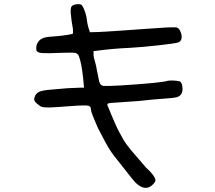

<svg xmlns="http://www.w3.org/2000/svg" viewBox="-20 -763 1040 927"><path d="M335.9 -739.3Q341.8 -742.2 354 -742.7Q366.2 -743.2 371.1 -741.2Q377.9 -738.3 387.7 -713.4Q397.5 -688.5 399.4 -666Q401.4 -649.4 407.2 -628.9L414.1 -607.4L454.1 -608.4Q531.2 -612.3 689.5 -624Q802.7 -632.8 828.1 -630.9Q841.8 -629.9 848.6 -616.2Q858.4 -596.7 856.9 -580.6Q855.5 -564.5 841.8 -558.6Q830.1 -553.7 747.6 -544.4Q665 -535.2 609.4 -532.2Q521.5 -528.3 444.3 -517.6L431.6 -516.6V-502Q431.6 -486.3 438.5 -465.8Q444.3 -447.3 448.2 -421.9Q453.1 -395.5 459 -369.1Q464.8 -349.6 479.5 -348.1Q494.1 -346.7 565.4 -350.6Q762.7 -363.3 790 -373Q797.9 -375 819.3 -374Q840.8 -373 847.7 -370.1Q860.4 -364.3 861.3 -334Q861.3 -316.4 853.5 -306.6Q846.7 -297.9 834 -293.9Q821.3 -290 789.1 -288.1Q718.8 -283.2 649.4 -275.4Q594.7 -271.5 553.7 -268.6Q504.9 -266.6 501 -262.7Q497.1 -258.8 498.5 -254.9Q500 -251 504.9 -240.2Q517.6 -208 535.2 -168Q553.7 -126 579.1 -83Q587.9 -68.4 614.3 -36.1Q657.2 14.6 668 26.4Q676.8 36.1 685.5 46.9Q701.2 59.6 715.8 78.1Q730.5 96.7 730.5 108.4Q730.5 114.3 721.2 124.5Q711.9 134.8 702.1 139.6Q670.9 155.3 631.8 116.2Q616.2 98.6 580.1 51.8Q539.1 0 528.3 -13.7Q506.8 -42 486.3 -81.1Q477.5 -98.6 453.1 -144.5Q431.6 -193.4 425.8 -210Q419.9 -222.7 418.9 -236.3Q418 -244.1 416 -246.6Q414.1 -249 409.2 -252Q395.5 -256.8 310.5 -250Q251 -245.1 218.8 -244.1Q190.4 -244.1 181.6 -247.1Q172.9 -250 157.2 -263.7Q147.5 -272.5 145.5 -279.3Q143.6 -286.1 149.4 -300.8Q158.2 -317.4 178.7 -323.2Q199.2 -329.1 257.8 -333Q300.8 -337.9 370.1 -339.8H385.7L381.8 -381.8Q374 -459 360.4 -493.2Q354.5 -505.9 341.8 -507.8Q329.1 -509.8 269.5 -507.8Q208 -504.9 184.1 -506.8Q160.2 -508.8 156.2 -518.6Q154.3 -524.4 155.3 -536.1Q156.2 -547.9 160.2 -553.7Q168 -569.3 182.6 -576.7Q197.3 -584 223.6 -585.9Q285.2 -589.8 327.1 -598.6Q332 -599.6 332.5 -603.5Q333 -607.4 332 -624Q324.2 -665 321.3 -701.2Q320.3 -718.8 323.2 -727.1Q326.2 -735.4 335.9 -739.3Z"/></svg>

Font: JasonHandwriting4
Style: Regular
Weight: 400
Version: Version 1.01.21